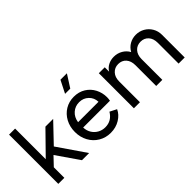

<svg xmlns="http://www.w3.org/2000/svg" viewBox="-6 -1429 2087 2087"><g transform="rotate(-45 1037.5 -386.0)"><path d="M72 -757H165V-286L413 -539H532L325 -322L546 0H436L257 -259L165 -162V0H72Z M598 -271Q598 -351 632.5 -415Q667 -479 726.5 -515Q786 -551 860 -551Q937 -551 994.5 -515Q1052 -479 1082.5 -419.5Q1113 -360 1113 -292Q1113 -269 1108 -242H696Q698 -191 722 -153Q746 -115 784.5 -94Q823 -73 869 -73Q967 -73 1020 -162L1098 -122Q1072 -64 1010 -26Q948 12 868 12Q792 12 730 -25Q668 -62 633 -126.5Q598 -191 598 -271ZM1012 -322Q1010 -385 966.5 -426.5Q923 -468 860 -468Q798 -468 753 -428.5Q708 -389 698 -322ZM889 -784H988L896 -640H816Z M1234 -539H1325V-472Q1348 -510 1387.5 -530.5Q1427 -551 1475 -551Q1530 -551 1575.5 -524.5Q1621 -498 1645 -453Q1671 -500 1715.5 -525.5Q1760 -551 1814 -551Q1869 -551 1915 -524.5Q1961 -498 1988 -452Q2015 -406 2015 -349V0H1921V-319Q1921 -385 1886.5 -423Q1852 -461 1797 -461Q1741 -461 1706 -422.5Q1671 -384 1671 -319V0H1577V-319Q1577 -385 1543 -423Q1509 -461 1453 -461Q1398 -461 1362.5 -422.5Q1327 -384 1327 -319V0H1234Z"/></g></svg>

Font: Evergrow Sans 
Style: Medium
Weight: 500
Foundry: 10Web
Version: Version 1.000